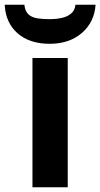

<svg xmlns="http://www.w3.org/2000/svg" viewBox="-59 -791 424 811"><path d="M227.1 0H78.1V-545.9H227.1ZM344.7 -771Q339.8 -697.8 287.1 -651.9Q233.9 -606 150.9 -606Q65.4 -606 14.6 -650.9Q-35.6 -695.8 -39.1 -771H43.9Q46.9 -743.2 61.5 -730Q75.2 -717.3 99.6 -713.4Q123 -710 151.9 -710Q176.8 -710 199.2 -714.8Q223.1 -719.2 239.7 -732.4Q256.8 -745.1 259.8 -771Z"/></svg>

Font: Droid Sans Thai
Style: Bold
Weight: 700
Designer: Steve Matteson
Foundry: Ascender Corporation
Version: Version 1.00